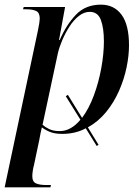

<svg xmlns="http://www.w3.org/2000/svg" viewBox="-32 -566 604 826"><path d="M384 62 337 -14Q315 -2 289.5 4Q264 10 236 10Q207 10 187 3Q167 -4 148 -18Q144 -2 142 9.5Q140 21 137 36L114 145Q111 155 109 169Q107 183 107 192Q107 216 123 223Q139 230 167 230H187L185 240H-12L131 -434Q135 -453 137 -466.5Q139 -480 139 -486Q139 -511 124 -518.5Q109 -526 81 -526H67L70 -536H248L222 -394H225Q253 -459 294.5 -502.5Q336 -546 402 -546Q459 -546 491 -502.5Q523 -459 523 -371Q523 -327 512.5 -276Q502 -225 480 -175Q458 -125 424.5 -84Q391 -43 346 -18L392 57ZM225 -2Q250 -2 272.5 -15Q295 -28 314 -51L251 -152L260 -158L321 -59Q351 -99 372 -156Q393 -213 404 -274.5Q415 -336 415 -388Q415 -445 402 -480Q389 -515 354 -515Q330 -515 307.5 -497.5Q285 -480 267 -452Q249 -424 236 -393.5Q223 -363 217 -337L151 -29Q161 -20 179 -11Q197 -2 225 -2Z"/></svg>

Font: Noto Serif Display SemiCondensed Medium
Style: Italic
Weight: 500
Width: 4
Italic angle: -12°
Designer: Monotype Design Team
Foundry: Monotype Imaging Inc.
Version: Version 2.009